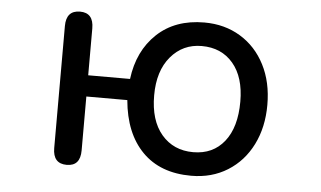

<svg xmlns="http://www.w3.org/2000/svg" viewBox="-42 -563 1085 649"><g transform="rotate(5 500.0 -239.0)"><path d="M627 -499Q696 -499 749.5 -466.5Q803 -434 833 -375.5Q863 -317 863 -240Q863 -164 833.5 -105Q804 -46 750.5 -12.5Q697 21 627 21Q522 21 461 -41Q400 -103 390 -215H251V-32Q251 21 205 21Q158 21 158 -32V-446Q158 -499 205 -499Q251 -499 251 -446V-287H393Q405 -383 466.5 -441Q528 -499 627 -499ZM627 -59Q694 -59 732.5 -107.5Q771 -156 771 -243Q771 -326 731.5 -372.5Q692 -419 625 -419Q561 -419 520 -370.5Q479 -322 479 -239Q479 -154 519.5 -106.5Q560 -59 627 -59Z"/></g></svg>

Font: 寒蝉全圆体
Style: Regular
Weight: 400
Designer: Warren2060
      Designed by Motoya company      

      [Varela Round]
      Joe Prince(Latin component); Avraham Cornf
Foundry: ChillType
Version: Version 3.200